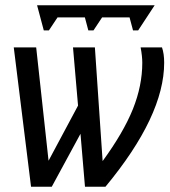

<svg xmlns="http://www.w3.org/2000/svg" viewBox="-20 -708 643 728"><path d="M164.1 -98.6 275.9 -307.6 256.8 -528.3H339.8L369.1 -97.2Q448.2 -205.6 483.9 -294.4Q519.5 -383.3 519.5 -469.7Q519.5 -495.1 513.2 -528.3H594.2Q602.5 -504.4 602.5 -470.2Q602.5 -268.6 379.9 0H302.2L285.2 -200.7L176.3 0H97.7L32.2 -528.3H117.2ZM566.4 -688 503.9 -592.8H484.4L471.2 -642.1H367.2L334.5 -592.8H314.9L301.8 -642.1H198.2L165.5 -592.8H146L120.6 -688Z"/></svg>

Font: Liberation Sans
Style: Italic
Weight: 400
Italic angle: -12°
Designer: Steve Matteson
Foundry: Ascender Corporation
Version: Version 2.1.5